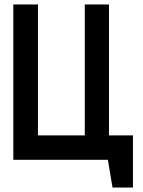

<svg xmlns="http://www.w3.org/2000/svg" viewBox="-20 -720 643 865"><path d="M471 -110V-700H362V-110H151V-700H40V0H466L487 125H579V-110Z"/></svg>

Font: Advent Pro
Style: Regular
Weight: 400
Designer: VivaRado, Andreas Kalpakidis
Foundry: VivaRado, Andreas Kalpakidis
Version: Version 3.000